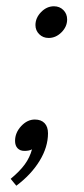

<svg xmlns="http://www.w3.org/2000/svg" viewBox="-20 -470 269 612"><path d="M93 -390Q93 -413 111 -431.5Q129 -450 152 -450Q170 -450 182 -438Q194 -426 194 -408Q194 -385 176 -367Q158 -349 135 -349Q117 -349 105 -361Q93 -373 93 -390ZM14 100Q43 76 59 54Q75 32 82 6Q73 11 58 11Q44 11 36 2.5Q28 -6 28 -21Q28 -47 47.5 -68Q67 -89 91 -89Q111 -89 122 -77.5Q133 -66 133 -45Q133 -1 106 43Q79 87 32 122Z"/></svg>

Font: KoHo
Style: Italic
Weight: 400
Italic angle: -10°
Designer: Cadson Demak & Katatrad Team
Foundry: Cadson Demak Co.,Ltd.
Version: Version 1.000